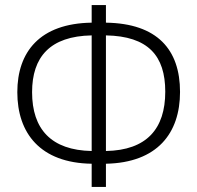

<svg xmlns="http://www.w3.org/2000/svg" viewBox="-20 -734 775 754"><path d="M340 0H396V-91C598 -95 687 -211 687 -373C687 -539 598 -642 396 -645V-714H340V-645C136 -642 48 -530 48 -372C48 -211 138 -94 340 -91ZM340 -141C181 -144 106 -227 106 -372C106 -510 176 -592 340 -595ZM396 -141V-595C562 -592 629 -515 629 -374C629 -228 556 -144 396 -141Z"/></svg>

Font: Noto Sans SemiCondensed Light
Style: Regular
Weight: 300
Width: 4
Designer: Monotype Design Team
Foundry: Monotype Imaging Inc.
Version: Version 2.013